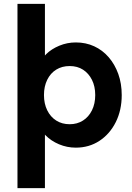

<svg xmlns="http://www.w3.org/2000/svg" viewBox="-20 -760 690 1000"><path d="M71 220V-740H214V-410L186 -419Q193 -451 220.5 -478Q248 -505 289 -522Q330 -539 375 -539Q427 -539 470.5 -519Q514 -499 546 -462Q578 -425 596 -375Q614 -325 614 -265Q614 -186 583 -124Q552 -62 498 -26.5Q444 9 375 9Q329 9 287.5 -8.5Q246 -26 217.5 -55Q189 -84 181 -117L214 -131V220ZM476 -265Q476 -310 459 -344Q442 -378 412.5 -397Q383 -416 343 -416Q303 -416 273 -397.5Q243 -379 226 -344.5Q209 -310 209 -265Q209 -220 226 -185.5Q243 -151 273 -132Q303 -113 343 -113Q382 -113 412 -132Q442 -151 459 -185.5Q476 -220 476 -265Z"/></svg>

Font: Mach SemiBold
Style: Regular
Weight: 600
Version: Version 1.002